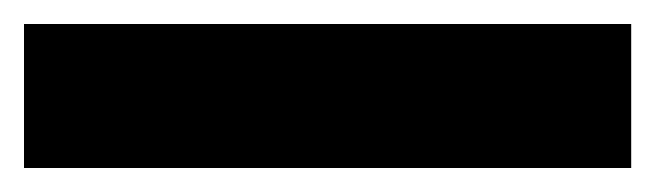

<svg xmlns="http://www.w3.org/2000/svg" viewBox="-23 -993 546 160"><path d="M503 -853H-3V-973H503Z"/></svg>

Font: Noto Sans Kannada UI Black
Style: Regular
Weight: 900
Designer: Jelle Bosma - Monotype Design Team
Foundry: Monotype Imaging Inc.
Version: Version 2.005; ttfautohint (v1.8.4.7-5d5b)